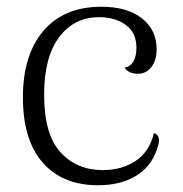

<svg xmlns="http://www.w3.org/2000/svg" viewBox="-20 -537 543 570"><path d="M48 -248Q48 -374 109 -445.5Q170 -517 281 -517Q358 -517 401.5 -482.5Q445 -448 445 -391Q445 -358 429.5 -338Q414 -318 389 -318Q362 -318 350 -336Q368 -340 376.5 -355.5Q385 -371 385 -395Q385 -440 353.5 -463Q322 -486 274 -486Q200 -486 155.5 -426.5Q111 -367 111 -256Q111 -138 159.5 -85Q208 -32 285 -32Q342 -32 383 -59.5Q424 -87 437 -142Q452 -137 452 -120Q452 -111 446 -94Q429 -42 383 -14.5Q337 13 271 13Q166 13 107 -54Q48 -121 48 -248Z"/></svg>

Font: Arima Madurai Light
Style: Regular
Weight: 300
Designer: Joana Correia and Natanael Gama
Foundry: NDISCOVER
Version: Version 1.019